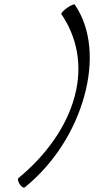

<svg xmlns="http://www.w3.org/2000/svg" viewBox="-20 -843 434 886"><path d="M263 -778C334 -675 363 -542 325 -400C288 -258 191 -125 66 -22C60 -18 63 -5 71 7C78 19 89 25 94 22C233 -91 326 -244 369 -400C412 -556 402 -709 325 -822C323 -825 307 -819 290 -807C273 -795 261 -782 263 -778Z"/></svg>

Font: Nupuram ExtraLight Oblique
Style: Regular
Weight: 200
Designer: Santhosh Thottingal (santhosh.thottingal@gmail.com)
Foundry: SMC
Version: Version 1.000